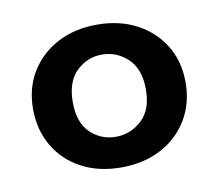

<svg xmlns="http://www.w3.org/2000/svg" viewBox="-51 -771 549 481"><g transform="rotate(-10 223.0 -530.5)"><path d="M222 -349Q165 -349 121.5 -372Q78 -395 53.5 -436.5Q29 -478 29 -531Q29 -585 54 -625.5Q79 -666 122.5 -689Q166 -712 223 -712Q280 -712 323.5 -689Q367 -666 392 -625.5Q417 -585 417 -531Q417 -478 392 -436.5Q367 -395 323 -372Q279 -349 222 -349ZM222 -427Q259 -427 287.5 -453Q316 -479 316 -531Q316 -583 288 -609.5Q260 -636 222 -636Q185 -636 157.5 -609.5Q130 -583 130 -531Q130 -479 157 -453Q184 -427 222 -427Z"/></g></svg>

Font: Firefly Display
Style: Bold
Weight: 700
Designer: Colophon Foundry, Jonny Pinhorn
Foundry: Colophon Foundry
Version: Version 1.200; ttfautohint (v1.8.3)